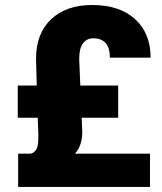

<svg xmlns="http://www.w3.org/2000/svg" viewBox="-20 -740 640 760"><path d="M303.2 -273.9 305.7 -219.2Q305.7 -163.6 276.9 -131.8H573.7V0H51.8V-131.8H102.1Q129.9 -139.2 131.3 -182.1L131.8 -208L129.4 -273.9H50.3V-401.4H125.5L122.6 -507.3Q122.6 -607.4 182.4 -663.8Q242.2 -720.2 344.2 -720.2Q453.6 -720.2 514.9 -664.1Q576.2 -607.9 576.2 -511.7H415Q415 -588.4 348.6 -588.4Q323.7 -588.4 308.6 -568.6Q293.5 -548.8 293.5 -507.3L297.9 -401.4H447.8V-273.9Z"/></svg>

Font: Vazir Black UI
Style: Black-UI
Weight: 900
Designer: Saber Rastikerdar
Foundry: Saber Rastikerdar
Version: Version 30.1.0